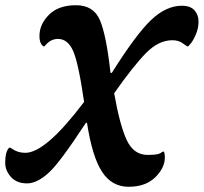

<svg xmlns="http://www.w3.org/2000/svg" viewBox="-30 -687 780 735"><path d="M303 -217H299Q200 -66 159 -28Q113 15 73.5 15Q34 15 12 -9.5Q-10 -34 -10 -63Q-10 -92 -4 -107Q2 -122 8 -122Q10 -122 17 -117Q38 -102 67 -102Q145 -102 292 -297Q270 -448 249.5 -493Q229 -538 192 -538Q165 -538 146 -516Q140 -509 138 -509Q136 -509 132 -513Q121 -524 121 -549Q121 -594 157.5 -630.5Q194 -667 261 -667Q328 -667 352.5 -610Q377 -553 393 -408H398Q491 -556 548.5 -610.5Q606 -665 666 -665Q699 -665 714.5 -647.5Q730 -630 730 -605Q730 -580 720.5 -557Q711 -534 701 -521.5Q691 -509 688.5 -509Q686 -509 670 -521Q654 -533 630 -533Q577 -533 528.5 -483.5Q480 -434 407 -330Q429 -206 455.5 -150Q482 -94 535 -94Q574 -94 583.5 -100.5Q593 -107 595 -107Q601 -107 601 -84Q601 -44 564 -8Q527 28 462.5 28Q398 28 360.5 -29.5Q323 -87 303 -217Z"/></svg>

Font: Clara
Style: Regular
Weight: 400
Designer: Proyecto DEMO
Foundry: Proyecto DEMO
Version: Version 1.002